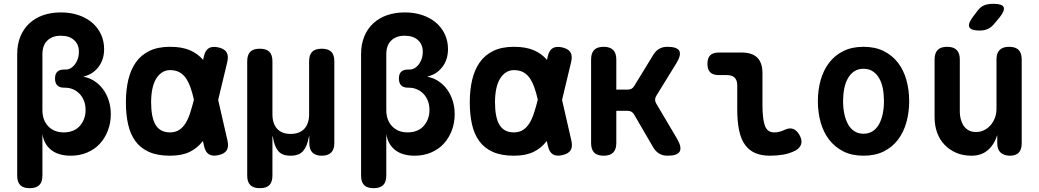

<svg xmlns="http://www.w3.org/2000/svg" viewBox="-20 -805 5440 1005"><path d="M136 180Q102 180 86 164Q70 148 70 114V-521Q70 -573 86.5 -613.5Q103 -654 133.5 -682.5Q164 -711 206 -725.5Q248 -740 299 -740Q349 -740 390.5 -726Q432 -712 462 -686.5Q492 -661 508.5 -625.5Q525 -590 525 -548Q525 -493 495.5 -454.5Q466 -416 419 -405V-403Q450 -397 476 -379.5Q502 -362 520.5 -336.5Q539 -311 549.5 -278Q560 -245 560 -208Q560 -161 544.5 -121Q529 -81 502 -52Q475 -23 436 -6.5Q397 10 351 10Q286 10 248 -20Q210 -50 202 -104V114Q202 148 185.5 164Q169 180 136 180ZM316 -441H325Q338 -441 350 -448Q362 -455 371.5 -467Q381 -479 387 -496.5Q393 -514 393 -535Q393 -572 368 -595Q343 -618 298 -618Q254 -618 228 -593Q202 -568 202 -521V-229Q202 -176 232.5 -144Q263 -112 314 -112Q339 -112 360 -120Q381 -128 396 -144Q411 -160 419.5 -181.5Q428 -203 428 -229Q428 -256 419.5 -277.5Q411 -299 396.5 -314Q382 -329 362.5 -337.5Q343 -346 320 -346H316Q292 -346 280 -358Q268 -370 268 -394Q268 -418 280 -429.5Q292 -441 316 -441Z M1171 -68Q1178 -36 1166.5 -18Q1155 0 1123.5 7Q1092 14 1073.5 2.5Q1055 -9 1048 -41L1042 -67Q1042 -66 1041 -66Q1014 -30 973 -10Q932 10 870 10Q804 10 759.5 -10Q715 -30 688.5 -66.5Q662 -103 650.5 -154.5Q639 -206 639 -270Q639 -334 651.5 -387Q664 -440 691 -478.5Q718 -517 762 -538.5Q806 -560 870 -560Q932 -560 973 -542.5Q1014 -525 1042 -493Q1042 -492 1043 -491L1047 -509Q1054 -541 1072.5 -552.5Q1091 -564 1122.5 -557Q1154 -550 1165.5 -532Q1177 -514 1170 -482L1122 -282ZM995 -283Q987 -320 977 -347Q966 -378 951.5 -398Q937 -418 917 -428Q897 -438 870 -438Q847 -438 828.5 -426Q810 -414 797 -392.5Q784 -371 777.5 -339.5Q771 -308 771 -270Q771 -232 776.5 -202.5Q782 -173 793.5 -153Q805 -133 824 -122.5Q843 -112 870 -112Q897 -112 917 -124.5Q937 -137 951.5 -160.5Q966 -184 976 -216Q986 -247 995 -283Z M1340 180Q1307 180 1290.5 164Q1274 148 1274 114V-484Q1274 -518 1290 -534Q1306 -550 1340 -550Q1374 -550 1390 -534Q1406 -518 1406 -484V-207Q1406 -158 1430.5 -131Q1455 -104 1501 -104Q1548 -104 1573 -131Q1598 -158 1598 -207V-484Q1598 -518 1614 -534Q1630 -550 1664 -550Q1698 -550 1714 -534Q1730 -518 1730 -484V-56Q1730 -23 1713.5 -6.5Q1697 10 1664 10Q1632 10 1615.5 -6.5Q1599 -23 1599 -56V-85Q1599 -95 1598.5 -95Q1598 -95 1596 -85Q1588 -40 1567 -15Q1546 10 1501 10Q1456 10 1436 -15Q1416 -40 1409 -85Q1407 -95 1406.5 -95Q1406 -95 1406 -85V114Q1406 148 1390 164Q1374 180 1340 180Z M1936 180Q1902 180 1886 164Q1870 148 1870 114V-521Q1870 -573 1886.5 -613.5Q1903 -654 1933.5 -682.5Q1964 -711 2006 -725.5Q2048 -740 2099 -740Q2149 -740 2190.5 -726Q2232 -712 2262 -686.5Q2292 -661 2308.5 -625.5Q2325 -590 2325 -548Q2325 -493 2295.5 -454.5Q2266 -416 2219 -405V-403Q2250 -397 2276 -379.5Q2302 -362 2320.5 -336.5Q2339 -311 2349.5 -278Q2360 -245 2360 -208Q2360 -161 2344.5 -121Q2329 -81 2302 -52Q2275 -23 2236 -6.5Q2197 10 2151 10Q2086 10 2048 -20Q2010 -50 2002 -104V114Q2002 148 1985.5 164Q1969 180 1936 180ZM2116 -441H2125Q2138 -441 2150 -448Q2162 -455 2171.5 -467Q2181 -479 2187 -496.5Q2193 -514 2193 -535Q2193 -572 2168 -595Q2143 -618 2098 -618Q2054 -618 2028 -593Q2002 -568 2002 -521V-229Q2002 -176 2032.5 -144Q2063 -112 2114 -112Q2139 -112 2160 -120Q2181 -128 2196 -144Q2211 -160 2219.5 -181.5Q2228 -203 2228 -229Q2228 -256 2219.5 -277.5Q2211 -299 2196.5 -314Q2182 -329 2162.5 -337.5Q2143 -346 2120 -346H2116Q2092 -346 2080 -358Q2068 -370 2068 -394Q2068 -418 2080 -429.5Q2092 -441 2116 -441Z M2971 -68Q2978 -36 2966.5 -18Q2955 0 2923.5 7Q2892 14 2873.5 2.5Q2855 -9 2848 -41L2842 -67Q2842 -66 2841 -66Q2814 -30 2773 -10Q2732 10 2670 10Q2604 10 2559.5 -10Q2515 -30 2488.5 -66.5Q2462 -103 2450.5 -154.5Q2439 -206 2439 -270Q2439 -334 2451.5 -387Q2464 -440 2491 -478.5Q2518 -517 2562 -538.5Q2606 -560 2670 -560Q2732 -560 2773 -542.5Q2814 -525 2842 -493Q2842 -492 2843 -491L2847 -509Q2854 -541 2872.5 -552.5Q2891 -564 2922.5 -557Q2954 -550 2965.5 -532Q2977 -514 2970 -482L2922 -282ZM2795 -283Q2787 -320 2777 -347Q2766 -378 2751.5 -398Q2737 -418 2717 -428Q2697 -438 2670 -438Q2647 -438 2628.5 -426Q2610 -414 2597 -392.5Q2584 -371 2577.5 -339.5Q2571 -308 2571 -270Q2571 -232 2576.5 -202.5Q2582 -173 2593.5 -153Q2605 -133 2624 -122.5Q2643 -112 2670 -112Q2697 -112 2717 -124.5Q2737 -137 2751.5 -160.5Q2766 -184 2776 -216Q2786 -247 2795 -283Z M3140 10Q3106 10 3090 -6.5Q3074 -23 3074 -56V-494Q3074 -527 3090 -543.5Q3106 -560 3140 -560Q3173 -560 3189.5 -543.5Q3206 -527 3206 -494V-336H3266Q3278 -336 3286.5 -341Q3295 -346 3301 -357L3399 -517Q3412 -539 3430.5 -549.5Q3449 -560 3473 -560Q3524 -560 3535.5 -539Q3547 -518 3521 -475L3415 -303Q3409 -293 3409 -283Q3409 -273 3415 -263L3525 -77Q3550 -33 3537.5 -11.5Q3525 10 3474 10Q3449 10 3430.5 -1Q3412 -12 3399 -34L3300 -204Q3295 -214 3286 -219.5Q3277 -225 3265 -225H3206V-56Q3206 -23 3189.5 -6.5Q3173 10 3140 10Z M3971 -256Q3971 -181 3984 -146.5Q3997 -112 4032 -112Q4044 -112 4056.5 -114.5Q4069 -117 4084 -124Q4112 -138 4132 -130Q4152 -122 4165 -98Q4180 -71 4173.5 -50.5Q4167 -30 4144 -17Q4112 -1 4079 4.5Q4046 10 4010 10Q3966 10 3934 -3.5Q3902 -17 3880.5 -46Q3859 -75 3849 -121.5Q3839 -168 3839 -233V-358Q3839 -385 3825.5 -398.5Q3812 -412 3785 -412H3742Q3712 -412 3697.5 -426.5Q3683 -441 3683 -471Q3683 -501 3697.5 -515.5Q3712 -530 3742 -530H3863Q3917 -530 3944 -503Q3971 -476 3971 -422Z M4500 10Q4439 10 4394.5 -12.5Q4350 -35 4320 -74Q4290 -113 4275.5 -165Q4261 -217 4261 -275Q4261 -334 4275.5 -385.5Q4290 -437 4319.5 -476Q4349 -515 4394 -537.5Q4439 -560 4500 -560Q4561 -560 4606 -537.5Q4651 -515 4680.5 -476.5Q4710 -438 4724.5 -386Q4739 -334 4739 -275Q4739 -217 4724.5 -165Q4710 -113 4680.5 -74Q4651 -35 4606 -12.5Q4561 10 4500 10ZM4500 -105Q4527 -105 4547.5 -118Q4568 -131 4581 -154.5Q4594 -178 4600.5 -209Q4607 -240 4607 -275Q4607 -311 4601 -342Q4595 -373 4581.5 -396Q4568 -419 4548 -432Q4528 -445 4500 -445Q4472 -445 4452 -432Q4432 -419 4418.5 -395.5Q4405 -372 4399 -341Q4393 -310 4393 -275Q4393 -240 4399.5 -209Q4406 -178 4419 -154.5Q4432 -131 4452.5 -118Q4473 -105 4500 -105Z M5196 -235V-494Q5196 -527 5212.5 -543.5Q5229 -560 5262 -560Q5296 -560 5312 -543.5Q5328 -527 5328 -494V-55Q5328 -22 5312.5 -6Q5297 10 5266 10Q5236 10 5218 -6Q5200 -22 5200 -55V-98Q5184 -47 5150 -18.5Q5116 10 5066 10Q5020 10 4984.5 -5.5Q4949 -21 4923.5 -48Q4898 -75 4885 -111.5Q4872 -148 4872 -191V-494Q4872 -527 4888 -543.5Q4904 -560 4938 -560Q4971 -560 4987.5 -543.5Q5004 -527 5004 -494V-219Q5004 -200 5009 -181Q5014 -162 5024 -147Q5034 -132 5050 -123Q5066 -114 5089 -114Q5113 -114 5133 -124.5Q5153 -135 5167 -152Q5181 -169 5188.5 -190.5Q5196 -212 5196 -235ZM5183 -679Q5168 -661 5149.5 -653Q5131 -645 5108 -645Q5063 -645 5054 -662.5Q5045 -680 5072 -716L5097 -749Q5114 -771 5133.5 -778Q5153 -785 5180 -785Q5226 -785 5233.5 -767.5Q5241 -750 5213 -715Z"/></svg>

Font: Maple Mono Normal NL
Style: Bold
Weight: 700
Monospace: yes
Designer: subframe7536
Version: Version 7.000